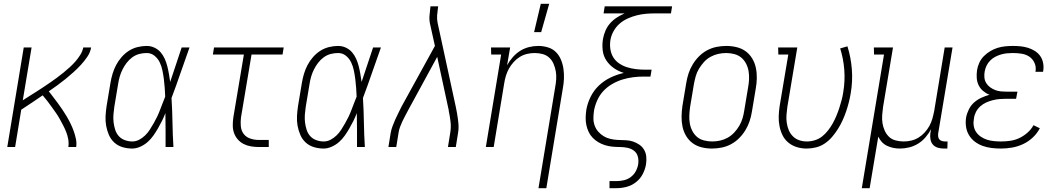

<svg xmlns="http://www.w3.org/2000/svg" viewBox="-20 -768 5540 1003"><path d="M18 0 104 -520H145L99 -244Q117 -256 135 -267Q153 -278 171.5 -290Q190 -302 207.5 -313.5Q225 -325 243 -337.5Q261 -350 278 -362.5Q295 -375 311.5 -388.5Q328 -402 344 -416.5Q360 -431 374 -447Q388 -463 399.5 -481.5Q411 -500 415 -520H456Q452 -495 436.5 -472Q421 -449 402.5 -429Q384 -409 363.5 -390.5Q343 -372 322 -355Q301 -338 279 -322Q257 -306 235 -291Q247 -275 259.5 -259Q272 -243 284 -226.5Q296 -210 307.5 -193Q319 -176 329.5 -158Q340 -140 349 -121.5Q358 -103 365 -83.5Q372 -64 376.5 -43Q381 -22 378 0H337Q340 -21 336.5 -40.5Q333 -60 326 -78Q319 -96 310 -113Q301 -130 292 -146.5Q283 -163 272 -178.5Q261 -194 250 -209.5Q239 -225 227.5 -240Q216 -255 203 -270Q175 -251 147 -232Q119 -213 91 -195L59 0Z M671 8Q644 8 619.5 0.5Q595 -7 577 -23.5Q559 -40 549 -63Q539 -86 534.5 -111Q530 -136 531.5 -162.5Q533 -189 537 -215L557 -335Q561 -359 568 -382.5Q575 -406 586.5 -428Q598 -450 615 -469.5Q632 -489 653 -502.5Q674 -516 698.5 -522Q723 -528 746 -528Q768 -528 787 -519Q806 -510 819 -495Q832 -480 840.5 -461Q849 -442 854 -422Q859 -402 862.5 -381.5Q866 -361 869 -340Q884 -385 899 -430Q914 -475 929 -520H970Q946 -454 923.5 -388Q901 -322 876 -256Q880 -193 881 -128.5Q882 -64 886 0H845Q845 -44 845 -88Q845 -132 844 -177Q836 -156 826 -136Q816 -116 805 -97Q794 -78 781 -59.5Q768 -41 751 -26Q734 -11 712.5 -1.5Q691 8 671 8ZM671 -29Q690 -29 707 -38Q724 -47 738 -60.5Q752 -74 762.5 -90.5Q773 -107 782.5 -123.5Q792 -140 800.5 -157.5Q809 -175 815.5 -192.5Q822 -210 829 -227.5Q836 -245 843 -263Q842 -286 840.5 -309Q839 -332 836 -355Q833 -378 828.5 -400Q824 -422 814.5 -442Q805 -462 787.5 -476.5Q770 -491 746 -491Q727 -491 707.5 -486Q688 -481 671 -468.5Q654 -456 641.5 -439.5Q629 -423 620 -405Q611 -387 605.5 -368Q600 -349 597 -329L577 -209Q574 -189 572.5 -168.5Q571 -148 573.5 -128Q576 -108 582 -89.5Q588 -71 600.5 -57Q613 -43 632 -36Q651 -29 671 -29Z M1332 0Q1311 0 1290.5 -3.5Q1270 -7 1252.5 -16Q1235 -25 1222 -40Q1209 -55 1202.5 -73.5Q1196 -92 1196 -113Q1196 -134 1199 -155L1254 -483H1092L1098 -520H1462L1456 -483H1294L1239 -155Q1236 -132 1238 -109Q1240 -86 1252.5 -69Q1265 -52 1286.5 -44.5Q1308 -37 1331 -37H1384V0Z M1671 8Q1644 8 1619.5 0.5Q1595 -7 1577 -23.5Q1559 -40 1549 -63Q1539 -86 1534.5 -111Q1530 -136 1531.5 -162.5Q1533 -189 1537 -215L1557 -335Q1561 -359 1568 -382.5Q1575 -406 1586.5 -428Q1598 -450 1615 -469.5Q1632 -489 1653 -502.5Q1674 -516 1698.5 -522Q1723 -528 1746 -528Q1768 -528 1787 -519Q1806 -510 1819 -495Q1832 -480 1840.5 -461Q1849 -442 1854 -422Q1859 -402 1862.5 -381.5Q1866 -361 1869 -340Q1884 -385 1899 -430Q1914 -475 1929 -520H1970Q1946 -454 1923.5 -388Q1901 -322 1876 -256Q1880 -193 1881 -128.5Q1882 -64 1886 0H1845Q1845 -44 1845 -88Q1845 -132 1844 -177Q1836 -156 1826 -136Q1816 -116 1805 -97Q1794 -78 1781 -59.5Q1768 -41 1751 -26Q1734 -11 1712.5 -1.5Q1691 8 1671 8ZM1671 -29Q1690 -29 1707 -38Q1724 -47 1738 -60.5Q1752 -74 1762.5 -90.5Q1773 -107 1782.5 -123.5Q1792 -140 1800.5 -157.5Q1809 -175 1815.5 -192.5Q1822 -210 1829 -227.5Q1836 -245 1843 -263Q1842 -286 1840.5 -309Q1839 -332 1836 -355Q1833 -378 1828.5 -400Q1824 -422 1814.5 -442Q1805 -462 1787.5 -476.5Q1770 -491 1746 -491Q1727 -491 1707.5 -486Q1688 -481 1671 -468.5Q1654 -456 1641.5 -439.5Q1629 -423 1620 -405Q1611 -387 1605.5 -368Q1600 -349 1597 -329L1577 -209Q1574 -189 1572.5 -168.5Q1571 -148 1573.5 -128Q1576 -108 1582 -89.5Q1588 -71 1600.5 -57Q1613 -43 1632 -36Q1651 -29 1671 -29Z M2009 0 2021 -74Q2024 -91 2030.5 -108.5Q2037 -126 2044.5 -143Q2052 -160 2060.5 -176.5Q2069 -193 2077 -210L2252 -528L2227 -641Q2222 -662 2223.5 -684Q2225 -706 2228 -728L2229 -735H2269L2268 -728Q2265 -708 2263.5 -688Q2262 -668 2266 -649L2361 -210Q2365 -193 2367.5 -176.5Q2370 -160 2372.5 -143Q2375 -126 2375.5 -108.5Q2376 -91 2373 -74L2361 0H2320L2332 -74Q2337 -104 2333.5 -133Q2330 -162 2324 -190V-191Q2324 -194 2323.5 -196.5Q2323 -199 2322 -202L2264 -471L2112 -192Q2105 -178 2097 -163.5Q2089 -149 2082 -134Q2075 -119 2069.5 -104Q2064 -89 2062 -74L2050 0Z M2793 215 2880 -311Q2884 -332 2885.5 -353.5Q2887 -375 2883.5 -395Q2880 -415 2872 -434Q2864 -453 2849.5 -466.5Q2835 -480 2815 -485.5Q2795 -491 2773 -491Q2754 -491 2734 -486.5Q2714 -482 2696 -471Q2678 -460 2663.5 -444Q2649 -428 2639 -410Q2629 -392 2623 -372.5Q2617 -353 2614 -333L2559 0H2518L2598 -483H2546L2545 -520H2645L2629 -427Q2641 -449 2658.5 -469Q2676 -489 2697.5 -502.5Q2719 -516 2743.5 -522Q2768 -528 2792 -528Q2818 -528 2842.5 -520.5Q2867 -513 2884 -496Q2901 -479 2910.5 -456Q2920 -433 2923.5 -408Q2927 -383 2926 -357Q2925 -331 2920 -305L2834 215ZM2770 -600 2805 -748H2849L2807 -600Z M3164 215V178H3201Q3220 178 3239.5 173.5Q3259 169 3275.5 156.5Q3292 144 3301.5 126Q3311 108 3314 89Q3317 69 3312 50Q3307 31 3292 19.5Q3277 8 3257.5 4Q3238 0 3218 0Q3198 0 3178 -2Q3158 -4 3139.5 -10Q3121 -16 3105 -25.5Q3089 -35 3076 -48.5Q3063 -62 3055 -79Q3047 -96 3043 -115Q3039 -134 3039.5 -154Q3040 -174 3043 -195Q3049 -229 3065.5 -262.5Q3082 -296 3109 -321.5Q3136 -347 3169.5 -363Q3203 -379 3239 -387Q3210 -396 3187 -412Q3164 -428 3148 -451.5Q3132 -475 3128.5 -505Q3125 -535 3130 -565Q3134 -587 3143 -608Q3152 -629 3167.5 -646.5Q3183 -664 3202.5 -676.5Q3222 -689 3243 -698H3133L3139 -735H3491L3485 -698H3401Q3378 -698 3354.5 -696Q3331 -694 3307 -688Q3283 -682 3259.5 -671.5Q3236 -661 3217 -644.5Q3198 -628 3185.5 -605.5Q3173 -583 3169 -560Q3165 -535 3168.5 -511.5Q3172 -488 3183.5 -469Q3195 -450 3214 -437Q3233 -424 3255 -417Q3277 -410 3301 -407Q3325 -404 3349 -404H3384L3378 -368H3343Q3315 -368 3287 -364.5Q3259 -361 3231.5 -352.5Q3204 -344 3178 -329Q3152 -314 3132 -292.5Q3112 -271 3100 -244Q3088 -217 3083 -190V-189Q3080 -169 3080 -149.5Q3080 -130 3086.5 -112Q3093 -94 3105.5 -80Q3118 -66 3133.5 -56.5Q3149 -47 3168 -42.5Q3187 -38 3207 -37Q3227 -36 3247.5 -35.5Q3268 -35 3286 -29Q3304 -23 3319.5 -12.5Q3335 -2 3344.5 14Q3354 30 3356 49.5Q3358 69 3355 89Q3351 115 3338 140.5Q3325 166 3302.5 183.5Q3280 201 3253.5 208Q3227 215 3201 215Z M3699 8Q3671 8 3645 1.5Q3619 -5 3598.5 -20Q3578 -35 3564.5 -57.5Q3551 -80 3545.5 -106Q3540 -132 3540.5 -160Q3541 -188 3545 -215L3565 -335Q3569 -360 3577 -384.5Q3585 -409 3599 -432Q3613 -455 3632 -474Q3651 -493 3674.5 -505.5Q3698 -518 3723.5 -523Q3749 -528 3774 -528Q3802 -528 3828.5 -521.5Q3855 -515 3875.5 -500Q3896 -485 3909.5 -462.5Q3923 -440 3928.5 -414Q3934 -388 3933.5 -360Q3933 -332 3928 -305L3908 -185Q3904 -160 3896 -135.5Q3888 -111 3874 -88Q3860 -65 3841 -46Q3822 -27 3798.5 -14.5Q3775 -2 3749.5 3Q3724 8 3699 8ZM3700 -29Q3721 -29 3741.5 -33.5Q3762 -38 3781 -48.5Q3800 -59 3815.5 -75.5Q3831 -92 3842 -111Q3853 -130 3859 -150Q3865 -170 3868 -191L3888 -311Q3892 -332 3893 -354Q3894 -376 3890.5 -396.5Q3887 -417 3877.5 -435.5Q3868 -454 3852.5 -467Q3837 -480 3816 -485.5Q3795 -491 3774 -491Q3753 -491 3732.5 -486.5Q3712 -482 3692.5 -471.5Q3673 -461 3658 -444.5Q3643 -428 3631.5 -409Q3620 -390 3614.5 -370Q3609 -350 3605 -329L3585 -209Q3582 -188 3581 -166Q3580 -144 3583.5 -123.5Q3587 -103 3596.5 -84.5Q3606 -66 3621 -53Q3636 -40 3657.5 -34.5Q3679 -29 3700 -29Z M4194 8Q4167 8 4142.5 0.5Q4118 -7 4098.5 -23Q4079 -39 4068 -61.5Q4057 -84 4052 -109.5Q4047 -135 4048 -162Q4049 -189 4053 -215L4098 -483H4046L4045 -520H4145L4093 -209Q4090 -188 4088.5 -167.5Q4087 -147 4090 -126.5Q4093 -106 4100.5 -88Q4108 -70 4122 -56Q4136 -42 4155 -35.5Q4174 -29 4195 -29Q4216 -29 4237 -35.5Q4258 -42 4275 -55.5Q4292 -69 4306 -87Q4320 -105 4330.5 -124Q4341 -143 4349.5 -163.5Q4358 -184 4364.5 -204Q4371 -224 4376.5 -244.5Q4382 -265 4385 -286Q4395 -345 4390.5 -403.5Q4386 -462 4369 -515L4407 -526Q4425 -469 4430 -406.5Q4435 -344 4424 -280Q4420 -256 4414 -232.5Q4408 -209 4400 -185.5Q4392 -162 4381.5 -139Q4371 -116 4357.5 -94.5Q4344 -73 4327 -53Q4310 -33 4288.5 -18.5Q4267 -4 4242.5 2Q4218 8 4194 8Z M4482 215 4598 -483H4546L4545 -520H4645L4593 -209Q4590 -188 4588.5 -166.5Q4587 -145 4590 -125Q4593 -105 4601.5 -86Q4610 -67 4624 -53.5Q4638 -40 4658.5 -34.5Q4679 -29 4701 -29Q4720 -29 4740 -33.5Q4760 -38 4778 -49Q4796 -60 4810.5 -76Q4825 -92 4835 -110Q4845 -128 4850.5 -147.5Q4856 -167 4860 -187L4915 -520H4956L4881 -71Q4880 -63 4881 -54.5Q4882 -46 4887 -40Q4892 -34 4900.5 -31.5Q4909 -29 4917 -29H4930L4929 8H4910Q4894 8 4879 3.5Q4864 -1 4854 -12Q4844 -23 4841 -39Q4838 -55 4840 -71L4844 -93Q4832 -71 4815 -51Q4798 -31 4776 -17.5Q4754 -4 4729.5 2Q4705 8 4681 8Q4663 8 4646 4.5Q4629 1 4613.5 -6.5Q4598 -14 4586.5 -26.5Q4575 -39 4568 -54L4523 215Z M5209 8Q5184 8 5159.5 5Q5135 2 5113 -6Q5091 -14 5072.5 -28Q5054 -42 5042 -62Q5030 -82 5026.5 -106Q5023 -130 5027 -155Q5031 -176 5041.5 -197Q5052 -218 5069 -233Q5086 -248 5107 -257.5Q5128 -267 5149 -273Q5131 -280 5116 -292.5Q5101 -305 5092.5 -322.5Q5084 -340 5082.5 -360Q5081 -380 5084 -401Q5087 -421 5096 -440.5Q5105 -460 5120 -475Q5135 -490 5153.5 -501Q5172 -512 5191.5 -518Q5211 -524 5231.5 -526Q5252 -528 5271 -528Q5292 -528 5312 -526Q5332 -524 5351 -518Q5370 -512 5386.5 -501.5Q5403 -491 5414 -475.5Q5425 -460 5429 -440Q5433 -420 5430 -400L5429 -393H5389L5390 -398Q5393 -421 5383.5 -441Q5374 -461 5356.5 -472.5Q5339 -484 5316.5 -487.5Q5294 -491 5271 -491Q5256 -491 5240.5 -489.5Q5225 -488 5209.5 -483.5Q5194 -479 5179.5 -471.5Q5165 -464 5153 -452Q5141 -440 5134 -425.5Q5127 -411 5124 -395Q5121 -379 5122.5 -363Q5124 -347 5132 -334Q5140 -321 5152.5 -312Q5165 -303 5179 -297.5Q5193 -292 5209.5 -290.5Q5226 -289 5242 -289H5295L5288 -252H5235Q5218 -252 5201 -250.5Q5184 -249 5166 -244.5Q5148 -240 5131.5 -232.5Q5115 -225 5101 -212.5Q5087 -200 5078.5 -183.5Q5070 -167 5068 -150Q5064 -131 5066.5 -112.5Q5069 -94 5078.5 -79.5Q5088 -65 5103 -54.5Q5118 -44 5135 -38.5Q5152 -33 5171 -31Q5190 -29 5209 -29Q5233 -29 5257.5 -32.5Q5282 -36 5304.5 -46.5Q5327 -57 5347 -74.5Q5367 -92 5379 -114L5412 -98Q5398 -71 5375 -49.5Q5352 -28 5324 -15Q5296 -2 5266.5 3Q5237 8 5209 8Z"/></svg>

Font: Iosevka Curly Slab Extralight
Style: Italic
Weight: 200
Italic angle: -9°
Monospace: yes
Designer: Belleve Invis
Foundry: Belleve Invis
Version: Version 22.1.2; ttfautohint (v1.8.4)